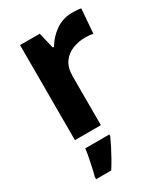

<svg xmlns="http://www.w3.org/2000/svg" viewBox="-191 -645 836 955"><g transform="rotate(-30 227.0 -167.5)"><path d="M383 -556Q394 -556 409 -555Q424 -554 433 -552L422 -412Q415 -414 401.5 -415.5Q388 -417 378 -417Q340 -417 305 -403.5Q270 -390 248.5 -360Q227 -330 227 -278V0H78V-546H191L213 -454H220Q244 -496 286 -526Q328 -556 383 -556ZM240 71Q230 93 217.5 117.5Q205 142 190.5 168Q176 194 159 221H72V208Q78 188 83.5 162Q89 136 94.5 109Q100 82 102 61H240Z"/></g></svg>

Font: Noto Sans Tangsa
Style: Regular
Weight: 400
Designer: David Williams
Foundry: Google LLC
Version: Version 1.504